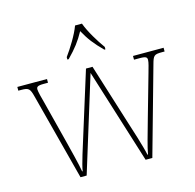

<svg xmlns="http://www.w3.org/2000/svg" viewBox="-110 -880 1012 994"><g transform="rotate(-15 396.0 -383.0)"><path d="M293 -619V-606H300C345 -652 368 -682 395 -731C422 -682 445 -652 491 -606H497V-619C469 -657 430 -721 414 -766H377C361 -721 321 -657 293 -619ZM80 -463 201 0H234L391 -508L550 0H586L717 -467C729 -511 734 -516 775 -516H790V-536H626V-516H658C692 -516 696 -509 696 -496C696 -482 688 -457 680 -428L617 -206C594 -124 575 -60 569 -23H566C558 -64 523 -174 507 -223L409 -536H374L271 -206C256 -157 224 -61 220 -27H217C212 -61 188 -154 176 -202L119 -425C113 -445 103 -486 103 -496C103 -509 107 -516 141 -516H165V-536H6V-516H21C62 -516 68 -510 80 -463Z"/></g></svg>

Font: Noto Serif SemiCondensed Thin
Style: Regular
Weight: 100
Width: 4
Designer: Monotype Design Team
Foundry: Monotype Imaging Inc.
Version: Version 2.015